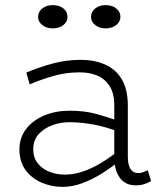

<svg xmlns="http://www.w3.org/2000/svg" viewBox="-20 -718 631 751"><path d="M510 7Q484 7 465.5 -6Q447 -19 437 -43.5Q427 -68 427 -103V-306Q427 -354 408 -382.5Q389 -411 359 -423Q329 -435 292 -435Q239 -435 191 -421.5Q143 -408 96 -388L83 -434Q132 -455 186 -469.5Q240 -484 296 -484Q348 -484 390 -466Q432 -448 456 -408.5Q480 -369 480 -304V-106Q480 -73 490.5 -57Q501 -41 521 -41Q532 -41 541.5 -45Q551 -49 558 -52L571 -10Q562 -4 546.5 1.5Q531 7 510 7ZM225 13Q181 13 142 -4Q103 -21 79.5 -53.5Q56 -86 56 -133Q56 -180 82.5 -214Q109 -248 153.5 -266.5Q198 -285 253 -285Q310 -285 356 -272.5Q402 -260 452 -242V-200Q397 -221 350.5 -230Q304 -239 259 -240Q220 -241 186.5 -229Q153 -217 131.5 -193.5Q110 -170 110 -134Q110 -102 127.5 -79.5Q145 -57 173.5 -46Q202 -35 234 -35Q268 -35 304 -47Q340 -59 377.5 -82Q415 -105 452 -135L451 -92Q415 -62 377 -38.5Q339 -15 300.5 -1Q262 13 225 13ZM393 -607Q369 -607 352.5 -620Q336 -633 336 -652Q336 -672 352.5 -685Q369 -698 393 -698Q418 -698 434.5 -685Q451 -672 451 -652Q451 -633 434.5 -620Q418 -607 393 -607ZM186 -607Q162 -607 145.5 -620Q129 -633 129 -652Q129 -672 145.5 -685Q162 -698 186 -698Q212 -698 228 -685Q244 -672 244 -652Q244 -633 228 -620Q212 -607 186 -607Z"/></svg>

Font: BioRhyme Light
Style: Regular
Weight: 300
Designer: Aoife Mooney
Foundry: Aoife Mooney Type
Version: Version 1.600;gftools[0.9.33]